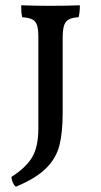

<svg xmlns="http://www.w3.org/2000/svg" viewBox="-20 -522 383 726"><path d="M40 184Q26 173 23 147Q77 113 101 73.5Q125 34 125 -36V-383Q125 -413 119.5 -428Q114 -443 101.5 -449Q89 -455 64 -457Q60 -473 60 -502Q112 -500 171 -500Q236 -500 282 -502Q282 -473 277 -457Q242 -455 229.5 -439.5Q217 -424 217 -383V-96Q217 -20 204.5 28.5Q192 77 153.5 115Q115 153 40 184Z"/></svg>

Font: Vollkorn SC
Style: Regular
Weight: 400
Designer: Friedrich Althausen
Foundry: Friedrich Althausen
Version: Version 4.015